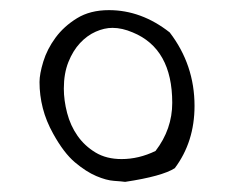

<svg xmlns="http://www.w3.org/2000/svg" viewBox="-20 -352 462 379"><path d="M325 -20Q300 -4 227 7Q220 6 205 5Q190 4 170 -4.5Q150 -13 128 -31.5Q106 -50 85 -88Q71 -113 64.5 -138.5Q58 -164 58 -190Q58 -206 65.5 -230.5Q73 -255 89.5 -277.5Q106 -300 132 -316Q158 -332 195 -332Q259 -332 315 -288Q364 -224 364 -143Q364 -72 325 -20ZM242 -288Q221 -297 202 -297Q186 -297 169 -289.5Q152 -282 138 -267Q124 -252 115 -229.5Q106 -207 106 -177Q106 -154 112.5 -129Q119 -104 133 -84Q147 -64 168.5 -51Q190 -38 220 -38Q254 -38 287 -54Q320 -97 320 -149Q320 -256 242 -288Z"/></svg>

Font: Gaegu Light
Style: Regular
Weight: 300
Designer: JIKJI
Foundry: JIKJI
Version: Version 1.00